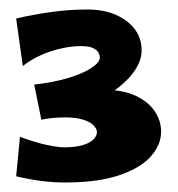

<svg xmlns="http://www.w3.org/2000/svg" viewBox="-20 -850 375 404"><path d="M67 -598 52 -672Q95 -677 125.5 -686.5Q156 -696 173 -707.5Q190 -719 190 -729Q190 -734 187 -739.5Q184 -745 175.5 -749Q167 -753 150 -753Q131 -753 108.5 -748Q86 -743 65 -733.5Q44 -724 28 -711L14 -811Q47 -819 86 -824.5Q125 -830 163 -830Q199 -830 224.5 -818.5Q250 -807 264 -788Q278 -769 278 -744Q278 -716 252.5 -687.5Q227 -659 180 -635Q133 -611 67 -598ZM117 -466Q93 -466 68.5 -469Q44 -472 14 -479L22 -562Q55 -550 78.5 -545Q102 -540 115 -540Q138 -540 153.5 -544.5Q169 -549 176.5 -556.5Q184 -564 184 -572Q184 -579 176.5 -586.5Q169 -594 154 -598.5Q139 -603 117 -603Q102 -603 88.5 -601.5Q75 -600 67 -598L122 -652Q143 -656 162.5 -658.5Q182 -661 199 -661Q239 -661 265.5 -648.5Q292 -636 305.5 -616Q319 -596 319 -573Q319 -545 297 -520.5Q275 -496 230 -481Q185 -466 117 -466Z"/></svg>

Font: Marhey Light
Style: Bold
Weight: 700
Version: Version 1.000